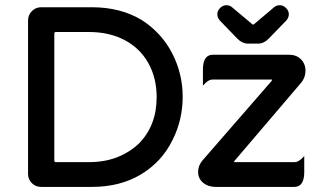

<svg xmlns="http://www.w3.org/2000/svg" viewBox="-20 -716 1239 742"><path d="M813.5 6.3Q784.2 6.3 764.9 -9.8Q745.6 -25.9 745.6 -52.2Q745.6 -76.2 762.7 -96.2L1029.8 -403.3Q1031.7 -406.7 1031.7 -408.2L1028.3 -408.7H801.8Q787.6 -408.7 773.4 -394.5L764.2 -385.3V-446.3Q764.2 -492.7 788.6 -502Q794.9 -504.4 801.8 -504.4H1097.7Q1125.5 -504.4 1143.1 -486.8Q1160.6 -469.2 1160.6 -442.4Q1160.6 -418.9 1146 -398.9L886.2 -94.2Q884.3 -91.8 884.3 -89.8L887.7 -89.4H1118.2Q1132.3 -89.4 1146.5 -103.5L1155.8 -112.8V-51.8Q1155.8 -5.4 1131.3 3.9Q1125 6.3 1118.2 6.3ZM585.4 -340.8Q585.4 -415.5 552.7 -473.1Q520.5 -530.3 461.2 -561.3Q401.9 -592.3 324.2 -592.3H196.3Q192.9 -592.3 191.4 -590.8Q189.9 -588.9 189.9 -585.9V-95.7Q189.9 -92.3 191.4 -90.8Q192.9 -89.4 196.3 -89.4H324.2Q402.8 -89.4 462.4 -122.1Q494.1 -139.2 516.6 -161.1Q585.4 -230.5 585.4 -340.8ZM88.4 -43.9V-636.7Q88.4 -658.2 103.3 -673.1Q118.2 -688 138.7 -688H335Q446.8 -688 528.3 -638.2Q542.5 -629.4 557.6 -617.2Q613.3 -572.3 645.5 -509.8Q686 -431.2 686 -341.8Q686 -252.4 646.5 -174.3Q605.5 -90.8 525.1 -42.2Q444.8 6.3 335 6.3H138.7Q117.7 6.3 103 -8.3Q88.4 -22.9 88.4 -43.9ZM829.1 -637.2Q819.8 -648.4 819.8 -661.4Q819.8 -674.3 830.6 -685.1Q841.3 -695.8 854.7 -695.8Q868.2 -695.8 877.4 -687.5Q915.5 -655.3 953.6 -623.5Q956.5 -621.6 958 -620.6L962.4 -623L1038.6 -687.5Q1047.9 -695.8 1061.3 -695.8Q1074.7 -695.8 1085.4 -685.1Q1096.2 -674.3 1096.2 -661.1Q1096.2 -648.4 1086.9 -637.2Q1019 -566.9 1018.6 -566.9Q999.5 -547.4 976.6 -547.4H939.5Q915.5 -547.4 895.5 -568.4Z"/></svg>

Font: YuPearl-Medium
Style: Medium
Weight: 500
Designer: Max Yao
Foundry: Max-Everyday
Version: Version 1.011; ttfautohint (v1.8.3)